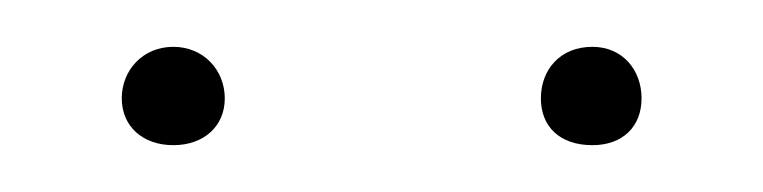

<svg xmlns="http://www.w3.org/2000/svg" viewBox="-20 -789 326 82"><path d="M54 -769C41 -769 32 -759 32 -747C32 -735 41 -727 54 -727C67 -727 76 -735 76 -747C76 -759 67 -769 54 -769ZM233 -769C219 -769 211 -759 211 -747C211 -735 219 -727 233 -727C246 -727 254 -735 254 -747C254 -759 246 -769 233 -769Z"/></svg>

Font: Glow Sans SC Normal Thin
Style: Regular
Weight: 100
Designer: Ryoko NISHIZUKA (kana, bopomofo & ideographs); Paul D. Hunt (Latin, Greek & Cyrillic); Sandoll Communications, Soo-young
Version: Version 0.93